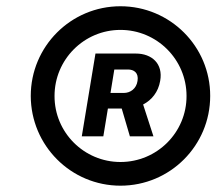

<svg xmlns="http://www.w3.org/2000/svg" viewBox="-20 -757 704 608"><path d="M239 -325.3H307.2L321.7 -413.4H365.4L391.3 -325.3H465.9L433.2 -426.1C460.6 -440.3 481.2 -465.6 487.2 -500.7C497.2 -555.8 460.2 -587.4 410.5 -587.4H282.3ZM77.4 -453.1C77.8 -296.2 204.5 -169 361.5 -169C518.8 -169 645.6 -296.2 645.6 -453.1C646 -610.1 518.5 -737.2 361.5 -737.2C204.5 -737.2 77.4 -610.1 77.4 -453.1ZM152.7 -453.1C152.7 -568.5 246.1 -662.3 361.5 -662.3C476.9 -662.3 570.7 -568.5 570.7 -453.1C571 -337.7 477.3 -244 361.5 -244C246.1 -244 152.3 -337.7 152.7 -453.1ZM329.9 -462.7 342 -536.9H385.3C404.1 -536.9 419.7 -526.6 415.5 -500.7C411.9 -475.9 392.4 -462.7 372.5 -462.7Z"/></svg>

Font: Magic Ui Pro
Style: Bold Italic
Weight: 700
Italic angle: -9.39999°
Designer: Stefan Endress, Andreas Faust
Version: Version 1.000;FEAKit 1.0